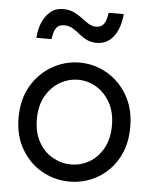

<svg xmlns="http://www.w3.org/2000/svg" viewBox="-53 -782 668 836"><g transform="rotate(5 281.0 -363.5)"><path d="M282 10Q218 10 162 -21Q106 -52 71.5 -110.5Q37 -169 37 -249Q37 -329 71.5 -387.5Q106 -446 162 -478Q218 -510 282 -510Q346 -510 401.5 -478Q457 -446 491 -387.5Q525 -329 525 -249Q525 -169 491 -110.5Q457 -52 401.5 -21Q346 10 282 10ZM282 -65Q324 -65 361 -86Q398 -107 421.5 -148.5Q445 -190 445 -249Q445 -308 421.5 -349.5Q398 -391 361 -413Q324 -435 282 -435Q240 -435 202.5 -413.5Q165 -392 141 -350.5Q117 -309 117 -249Q117 -190 140.5 -148.5Q164 -107 202 -86Q240 -65 282 -65ZM348 -602Q322 -602 303 -611.5Q284 -621 268.5 -634Q253 -647 237 -656.5Q221 -666 200 -666Q180 -666 170 -655.5Q160 -645 156 -630Q152 -615 150 -601H84Q86 -638 99 -668.5Q112 -699 134.5 -717.5Q157 -736 190 -736Q216 -736 236.5 -726.5Q257 -717 273.5 -704Q290 -691 305.5 -681.5Q321 -672 338 -672Q357 -672 367.5 -682.5Q378 -693 382 -708.5Q386 -724 388 -737H454Q451 -700 438.5 -669.5Q426 -639 403 -620.5Q380 -602 348 -602Z"/></g></svg>

Font: Syne
Style: Regular
Weight: 400
Designer: Lucas Descroix
Foundry: Bonjour Monde
Version: Version 2.200